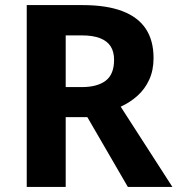

<svg xmlns="http://www.w3.org/2000/svg" viewBox="-20 -734 697 754"><path d="M304 -714Q398 -714 460 -690.5Q522 -667 552.5 -621Q583 -575 583 -506Q583 -458 566 -421Q549 -384 520 -358Q491 -332 454 -315L657 0H482L323 -274H238V0H85V-714ZM301 -595H238V-392H301Q362 -392 395 -417Q428 -442 428 -499Q428 -531 414.5 -552Q401 -573 373 -584Q345 -595 301 -595Z"/></svg>

Font: Noto Sans Lao Looped
Style: Bold
Weight: 700
Designer: Mark Frömberg, Ben Mitchell
Foundry: The Fontpad Ltd
Version: Version 1.001